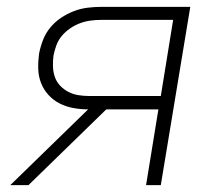

<svg xmlns="http://www.w3.org/2000/svg" viewBox="-20 -540 640 560"><path d="M10 0 237 -221Q215 -221 193.5 -225Q172 -229 153.5 -238.5Q135 -248 121 -263.5Q107 -279 99.5 -298.5Q92 -318 91.5 -340Q91 -362 94 -384Q98 -404 105.5 -423.5Q113 -443 126.5 -459.5Q140 -476 158 -488Q176 -500 195.5 -507.5Q215 -515 235.5 -517.5Q256 -520 275 -520H535L449 0H406L442 -221H290L63 0ZM240 -260H449L485 -482H275Q260 -482 244.5 -480Q229 -478 214 -472.5Q199 -467 185 -457.5Q171 -448 160.5 -435.5Q150 -423 144.5 -408Q139 -393 136 -378Q134 -362 134.5 -346Q135 -330 140 -315.5Q145 -301 155.5 -290Q166 -279 179.5 -272Q193 -265 208.5 -262.5Q224 -260 240 -260Z"/></svg>

Font: Iosevka SS04 XLt Ex Obl
Style: Regular
Weight: 200
Width: 7
Italic angle: -9°
Monospace: yes
Designer: Belleve Invis
Foundry: Belleve Invis
Version: Version 19.0.0; ttfautohint (v1.8.4)